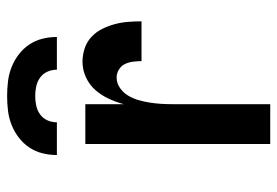

<svg xmlns="http://www.w3.org/2000/svg" viewBox="-140 -640 780 540"><g transform="rotate(-90 250.0 -370.0)"><path d="M115 0V-520H227V-412Q233 -434 242.5 -454.5Q252 -475 267 -492Q282 -509 303 -518.5Q324 -528 346 -528Q365 -528 383.5 -522Q402 -516 416 -503Q430 -490 438.5 -473Q447 -456 452 -437.5Q457 -419 458.5 -400Q460 -381 460 -362H348Q348 -374 346.5 -386Q345 -398 340 -408.5Q335 -419 324.5 -425.5Q314 -432 302 -432Q286 -432 272.5 -422.5Q259 -413 251 -399.5Q243 -386 238.5 -370.5Q234 -355 231.5 -339Q229 -323 228 -307.5Q227 -292 227 -276V0ZM84 -600Q84 -621 89 -641Q94 -661 105.5 -678Q117 -695 133.5 -707.5Q150 -720 169 -727.5Q188 -735 208.5 -737.5Q229 -740 250 -740Q271 -740 291.5 -737.5Q312 -735 331 -727.5Q350 -720 366.5 -707.5Q383 -695 394.5 -678Q406 -661 411 -641Q416 -621 416 -600H324Q324 -614 318.5 -626.5Q313 -639 302 -647Q291 -655 277.5 -658Q264 -661 250 -661Q236 -661 222.5 -658Q209 -655 198 -647Q187 -639 181.5 -626.5Q176 -614 176 -600Z"/></g></svg>

Font: Iosevka Fixed
Style: Bold
Weight: 700
Monospace: yes
Designer: Belleve Invis
Foundry: Belleve Invis
Version: Version 32.3.0